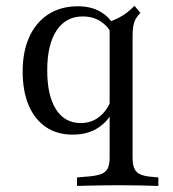

<svg xmlns="http://www.w3.org/2000/svg" viewBox="-20 -448 590 655"><path d="M227.4 11.3Q175 11.3 136.7 -14.5Q98.4 -40.3 77.8 -88.7Q57.3 -137.1 57.3 -204Q57.3 -272.6 80.2 -322.6Q103.2 -372.6 145.6 -399.6Q187.9 -426.6 245.2 -426.6Q291.1 -426.6 323 -407.7Q354.8 -388.7 366.9 -362.1L358.9 -334.7Q349.2 -358.1 323.4 -375Q297.6 -391.9 262.1 -391.9Q204.8 -391.9 173 -344Q141.1 -296 141.1 -208.1Q141.1 -121.8 171 -75Q200.8 -28.2 255.6 -28.2Q293.5 -28.2 321.4 -51.6Q349.2 -75 362.1 -115.3L366.9 -76.6Q354.8 -40.3 318.5 -14.5Q282.3 11.3 227.4 11.3ZM392.7 183.9Q364.5 183.9 339.1 184.3Q313.7 184.7 290.7 185.1Q267.7 185.5 242.7 186.3V157.3L282.3 154Q309.7 151.6 325.4 145.6Q341.1 139.5 347.6 126.2Q354 112.9 354 90.3V-206.5H432.3V90.3Q432.3 124.2 445.6 137.9Q458.9 151.6 492.7 154.8L520.2 157.3V186.3Q489.5 185.5 460.1 184.7Q430.6 183.9 392.7 183.9ZM354 -206.5V-414.5V-374.2Q371 -379.8 386.3 -387.9Q401.6 -396 414.9 -406.5Q428.2 -416.9 438.7 -428.2L458.9 -404Q448.4 -393.5 442.7 -383.1Q437.1 -372.6 434.7 -358.9Q432.3 -345.2 432.3 -325V-206.5Z"/></svg>

Font: Playfair 5pt SemiExpanded Light
Style: Regular
Weight: 400
Version: Version 2.203